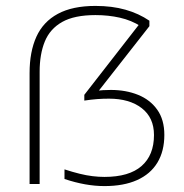

<svg xmlns="http://www.w3.org/2000/svg" viewBox="-20 -622 622 649"><path d="M485 -552V-533.5L307 -306.5L303 -314Q316 -316.5 327.5 -317.2Q339 -318 354.5 -318Q405.5 -318 446.5 -301.5Q487.5 -285 511.5 -251.2Q535.5 -217.5 535.5 -166Q535.5 -111 512 -72.2Q488.5 -33.5 443.2 -13.2Q398 7 333 7Q301 7 267.5 1Q234 -5 198 -17V-49.5Q225.5 -40.5 248.8 -34.8Q272 -29 293 -26.5Q314 -24 333 -24Q416.5 -24 458.5 -60.8Q500.5 -97.5 500.5 -165.5Q500.5 -224.5 459 -256.5Q417.5 -288.5 348.5 -288.5Q327.5 -288.5 307.8 -287Q288 -285.5 265 -282V-301.5L458 -549.5L457 -532.5Q424 -553.5 385.2 -562.2Q346.5 -571 302.5 -571Q231.5 -571 190.2 -547.8Q149 -524.5 131.5 -481.8Q114 -439 114 -379.5V0H80V-375Q80 -447 103 -497.8Q126 -548.5 175.5 -575.2Q225 -602 302.5 -602Q359 -602 404 -589.2Q449 -576.5 485 -552Z"/></svg>

Font: Encode Sans SC SemiExpanded Thin
Style: Regular
Weight: 250
Width: 6
Designer: Multiple Designers
Foundry: Impallari Type
Version: Version 3.002